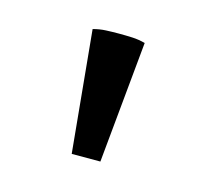

<svg xmlns="http://www.w3.org/2000/svg" viewBox="-48 -730 339 317"><g transform="rotate(15 121.5 -572.0)"><path d="M97 -466 77 -674Q88 -677 99 -677.5Q110 -678 121 -678Q133 -678 144 -677.5Q155 -677 166 -674L146 -466Z"/></g></svg>

Font: Piazzolla Thin Medium
Style: Regular
Weight: 500
Version: Version 2.005